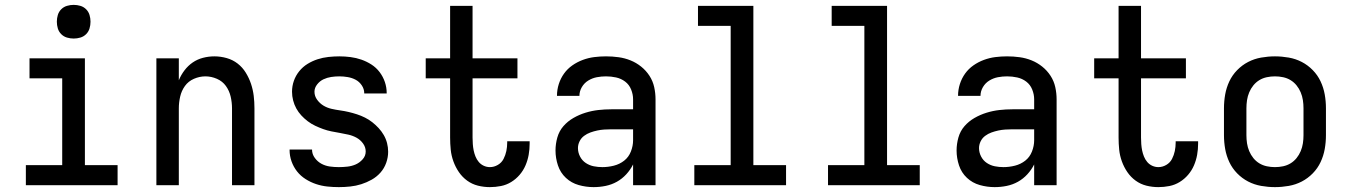

<svg xmlns="http://www.w3.org/2000/svg" viewBox="-20 -759 5520 787"><path d="M86 0V-82H235V-438H101V-520H328V-82H462V0ZM282 -601Q268 -601 254.5 -605Q241 -609 231 -619Q221 -629 217 -642.5Q213 -656 213 -670Q213 -684 217 -697.5Q221 -711 231 -721Q241 -731 254.5 -735Q268 -739 282 -739Q296 -739 309.5 -735Q323 -731 333 -721Q343 -711 347 -697.5Q351 -684 351 -670Q351 -656 347 -642.5Q343 -629 333 -619Q323 -609 309.5 -605Q296 -601 282 -601Z M621 0V-520H713V-430Q722 -452 736.5 -471Q751 -490 770 -503Q789 -516 812 -522Q835 -528 859 -528Q884 -528 909 -521Q934 -514 954 -498.5Q974 -483 987.5 -461Q1001 -439 1009 -415Q1017 -391 1020 -366Q1023 -341 1023 -315V0H931V-315Q931 -339 925.5 -363Q920 -387 906 -406.5Q892 -426 869 -436Q846 -446 822 -446Q798 -446 775 -436Q752 -426 738 -406.5Q724 -387 718.5 -363Q713 -339 713 -315V0Z M1369 8Q1345 8 1321.5 5.5Q1298 3 1275.5 -4.5Q1253 -12 1232.5 -25Q1212 -38 1197.5 -56.5Q1183 -75 1175 -97.5Q1167 -120 1167 -144V-146H1259Q1259 -127 1270.5 -111.5Q1282 -96 1298 -87.5Q1314 -79 1332 -76.5Q1350 -74 1369 -74Q1386 -74 1404 -76Q1422 -78 1438 -85Q1454 -92 1466.5 -106Q1479 -120 1479 -138Q1479 -156 1468 -171Q1457 -186 1441.5 -194.5Q1426 -203 1408.5 -207Q1391 -211 1373.5 -214Q1356 -217 1338.5 -220.5Q1321 -224 1304.5 -230Q1288 -236 1272 -243.5Q1256 -251 1241.5 -262Q1227 -273 1215 -286Q1203 -299 1194.5 -314.5Q1186 -330 1181.5 -347.5Q1177 -365 1177 -383Q1177 -406 1184.5 -427.5Q1192 -449 1206.5 -467Q1221 -485 1240.5 -497Q1260 -509 1281.5 -516Q1303 -523 1326 -525.5Q1349 -528 1371 -528Q1394 -528 1417 -525Q1440 -522 1461.5 -514.5Q1483 -507 1502.5 -494.5Q1522 -482 1536 -463.5Q1550 -445 1557.5 -423Q1565 -401 1565 -378V-376H1473V-377Q1473 -394 1463 -409Q1453 -424 1438 -432Q1423 -440 1405.5 -443Q1388 -446 1371 -446Q1354 -446 1337.5 -443.5Q1321 -441 1306 -434Q1291 -427 1280 -413Q1269 -399 1269 -383Q1269 -365 1280 -350Q1291 -335 1306 -326Q1321 -317 1338.5 -313Q1356 -309 1374 -306.5Q1392 -304 1409 -300Q1426 -296 1443 -290.5Q1460 -285 1476 -277Q1492 -269 1506 -258Q1520 -247 1532 -234Q1544 -221 1553 -205.5Q1562 -190 1566.5 -172.5Q1571 -155 1571 -137Q1571 -114 1563 -91.5Q1555 -69 1539.5 -51.5Q1524 -34 1503.5 -22.5Q1483 -11 1461 -4Q1439 3 1415.5 5.5Q1392 8 1369 8Z M1988 8Q1963 8 1939 2Q1915 -4 1895 -18.5Q1875 -33 1861 -53.5Q1847 -74 1838.5 -97.5Q1830 -121 1827.5 -145.5Q1825 -170 1825 -195V-438H1725V-520H1825V-735H1917V-520H2101V-438H1917V-195Q1917 -182 1918 -168.5Q1919 -155 1921.5 -142.5Q1924 -130 1929 -117.5Q1934 -105 1942.5 -95Q1951 -85 1963 -79.5Q1975 -74 1988 -74Q2005 -74 2020.5 -83Q2036 -92 2044 -107.5Q2052 -123 2055.5 -140Q2059 -157 2059 -174V-180H2151V-170Q2151 -147 2147 -124.5Q2143 -102 2134 -81Q2125 -60 2110 -42.5Q2095 -25 2075.5 -13Q2056 -1 2033.5 3.5Q2011 8 1988 8Z M2413 8Q2382 8 2352 -0.5Q2322 -9 2299.5 -30Q2277 -51 2267 -81Q2257 -111 2257 -142Q2257 -169 2264.5 -195.5Q2272 -222 2289.5 -242Q2307 -262 2330.5 -275.5Q2354 -289 2380 -297Q2406 -305 2432.5 -308Q2459 -311 2486 -311H2575V-352Q2575 -372 2567 -392Q2559 -412 2542.5 -424.5Q2526 -437 2505.5 -441.5Q2485 -446 2464 -446Q2445 -446 2426.5 -442.5Q2408 -439 2391.5 -429Q2375 -419 2365 -402Q2355 -385 2355 -366H2263Q2263 -391 2270.5 -414.5Q2278 -438 2292 -457.5Q2306 -477 2326 -491Q2346 -505 2369 -513.5Q2392 -522 2416 -525Q2440 -528 2464 -528Q2490 -528 2515.5 -524.5Q2541 -521 2564.5 -511.5Q2588 -502 2608 -486Q2628 -470 2642 -448.5Q2656 -427 2661.5 -402Q2667 -377 2667 -352V0H2575V-85Q2564 -63 2547 -44.5Q2530 -26 2508.5 -14Q2487 -2 2462.5 3Q2438 8 2413 8ZM2449 -74Q2473 -74 2496.5 -80Q2520 -86 2538.5 -100.5Q2557 -115 2566 -138Q2575 -161 2575 -184V-229H2486Q2471 -229 2456.5 -228Q2442 -227 2428 -224Q2414 -221 2400 -216Q2386 -211 2374 -202Q2362 -193 2355.5 -179.5Q2349 -166 2349 -152Q2349 -134 2357.5 -117.5Q2366 -101 2381 -91Q2396 -81 2413.5 -77.5Q2431 -74 2449 -74Z M2826 0V-82H2975V-653H2841V-735H3068V-82H3202V0Z M3374 0V-82H3523V-653H3389V-735H3616V-82H3750V0Z M4057 8Q4026 8 3996 -0.5Q3966 -9 3943.5 -30Q3921 -51 3911 -81Q3901 -111 3901 -142Q3901 -169 3908.5 -195.5Q3916 -222 3933.5 -242Q3951 -262 3974.5 -275.5Q3998 -289 4024 -297Q4050 -305 4076.5 -308Q4103 -311 4130 -311H4219V-352Q4219 -372 4211 -392Q4203 -412 4186.5 -424.5Q4170 -437 4149.5 -441.5Q4129 -446 4108 -446Q4089 -446 4070.5 -442.5Q4052 -439 4035.5 -429Q4019 -419 4009 -402Q3999 -385 3999 -366H3907Q3907 -391 3914.5 -414.5Q3922 -438 3936 -457.5Q3950 -477 3970 -491Q3990 -505 4013 -513.5Q4036 -522 4060 -525Q4084 -528 4108 -528Q4134 -528 4159.5 -524.5Q4185 -521 4208.5 -511.5Q4232 -502 4252 -486Q4272 -470 4286 -448.5Q4300 -427 4305.5 -402Q4311 -377 4311 -352V0H4219V-85Q4208 -63 4191 -44.5Q4174 -26 4152.5 -14Q4131 -2 4106.5 3Q4082 8 4057 8ZM4093 -74Q4117 -74 4140.5 -80Q4164 -86 4182.5 -100.5Q4201 -115 4210 -138Q4219 -161 4219 -184V-229H4130Q4115 -229 4100.5 -228Q4086 -227 4072 -224Q4058 -221 4044 -216Q4030 -211 4018 -202Q4006 -193 3999.5 -179.5Q3993 -166 3993 -152Q3993 -134 4001.5 -117.5Q4010 -101 4025 -91Q4040 -81 4057.5 -77.5Q4075 -74 4093 -74Z M4728 8Q4703 8 4679 2Q4655 -4 4635 -18.5Q4615 -33 4601 -53.5Q4587 -74 4578.5 -97.5Q4570 -121 4567.5 -145.5Q4565 -170 4565 -195V-438H4465V-520H4565V-735H4657V-520H4841V-438H4657V-195Q4657 -182 4658 -168.5Q4659 -155 4661.5 -142.5Q4664 -130 4669 -117.5Q4674 -105 4682.5 -95Q4691 -85 4703 -79.5Q4715 -74 4728 -74Q4745 -74 4760.5 -83Q4776 -92 4784 -107.5Q4792 -123 4795.5 -140Q4799 -157 4799 -174V-180H4891V-170Q4891 -147 4887 -124.5Q4883 -102 4874 -81Q4865 -60 4850 -42.5Q4835 -25 4815.5 -13Q4796 -1 4773.5 3.5Q4751 8 4728 8Z M5206 8Q5178 8 5149.5 3Q5121 -2 5096 -15Q5071 -28 5051 -48.5Q5031 -69 5019 -94.5Q5007 -120 5002 -148Q4997 -176 4997 -205V-315Q4997 -344 5002 -372Q5007 -400 5019 -425.5Q5031 -451 5051 -471.5Q5071 -492 5096 -505Q5121 -518 5149.5 -523Q5178 -528 5206 -528Q5234 -528 5262.5 -523Q5291 -518 5316 -505Q5341 -492 5361 -471.5Q5381 -451 5393 -425.5Q5405 -400 5410 -372Q5415 -344 5415 -315V-205Q5415 -176 5410 -148Q5405 -120 5393 -94.5Q5381 -69 5361 -48.5Q5341 -28 5316 -15Q5291 -2 5262.5 3Q5234 8 5206 8ZM5206 -74Q5223 -74 5239.5 -77.5Q5256 -81 5270 -89.5Q5284 -98 5294.5 -111Q5305 -124 5311.5 -139.5Q5318 -155 5320.5 -171.5Q5323 -188 5323 -205V-315Q5323 -332 5320.5 -348.5Q5318 -365 5311.5 -380.5Q5305 -396 5294.5 -409Q5284 -422 5270 -430.5Q5256 -439 5239.5 -442.5Q5223 -446 5206 -446Q5189 -446 5172.5 -442.5Q5156 -439 5142 -430.5Q5128 -422 5117.5 -409Q5107 -396 5100.5 -380.5Q5094 -365 5091.5 -348.5Q5089 -332 5089 -315V-205Q5089 -188 5091.5 -171.5Q5094 -155 5100.5 -139.5Q5107 -124 5117.5 -111Q5128 -98 5142 -89.5Q5156 -81 5172.5 -77.5Q5189 -74 5206 -74Z"/></svg>

Font: Iosevka Semi-Condensed Medium
Style: Regular
Weight: 500
Monospace: yes
Designer: Belleve Invis
Foundry: Belleve Invis
Version: Version 27.3.5